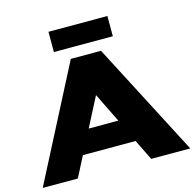

<svg xmlns="http://www.w3.org/2000/svg" viewBox="-124 -1018 1160 1145"><g transform="rotate(-15 455.5 -445.5)"><path d="M0 0 360.9 -700H547.3L910.9 0H669.6L607.5 -126.9H282L216.8 0ZM356.5 -271H539.3L450.2 -452.5ZM274 -890.5H637.9V-765.5H274Z"/></g></svg>

Font: Science Gothic
Style: Regular
Weight: 400
Designer: Thomas Phinney, Vassil Kateliev, Brandon Buerkle
Foundry: Font Detective LLC
Version: Version 1.018